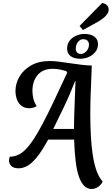

<svg xmlns="http://www.w3.org/2000/svg" viewBox="-20 -1095 744 1275"><path d="M588.2 160Q561 160 540.3 140.4Q519.7 120.8 505.1 80.7Q490.5 40.5 482.7 -21.6Q474.8 -83.7 472.3 -168H299.8Q255.7 -86.8 220.8 -45.9Q185.8 -5 157.6 8.8Q129.3 22.7 104.8 22.7Q70 22.7 54.8 7Q39.7 -8.7 39.8 -29.7Q40 -37.7 41.6 -43.3Q43.2 -49 44.8 -54.3Q73.3 -54.7 98.8 -65.8Q124.2 -76.8 149.2 -101.8Q174.3 -126.7 202 -168.2Q229.7 -209.8 262.3 -271.8Q295 -333.7 335.3 -418Q375.7 -502.3 426.2 -612.2L421.2 -622Q406.7 -627 382 -632.6Q357.3 -638.2 331.7 -638.2Q265.5 -638.2 230.8 -598Q196 -557.8 195.3 -493.3Q195.2 -466 201.5 -440.4Q207.8 -414.8 223.7 -390.3Q213.3 -383.8 200.2 -380Q187 -376.2 174.2 -376.2Q144.2 -376.2 123.5 -391.8Q102.8 -407.3 92.7 -433.8Q82.5 -460.2 82.8 -493.2Q83.3 -541.2 109.2 -586.1Q135.2 -631 186.2 -660.4Q237.3 -689.8 311.8 -689.8Q336.2 -689.8 371.8 -685.3Q407.3 -680.8 447.2 -674.9Q487 -669 524.1 -664.5Q561.2 -660 589.3 -660Q588.7 -622.8 586.1 -568.8Q583.5 -514.8 581.4 -451.2Q579.3 -387.7 579.7 -320.7Q580 -253.5 583.7 -187.9Q587.3 -122.3 596.3 -64.1Q605.3 -5.8 621.2 39Q637.2 83.8 661.8 110.3Q656.5 123.3 645.3 134.7Q634.2 146 619.8 153Q605.5 160 588.2 160ZM333.8 -239H471.3Q471.3 -269.2 472.6 -319.9Q473.8 -370.7 476.6 -432.5Q479.3 -494.3 481.5 -556.3H478.8Q440 -456.8 400.5 -376.6Q361 -296.3 333.8 -239ZM530.7 -895.5 508.3 -922.5 658 -1074.7Q677 -1072.7 689.2 -1061.2Q701.5 -1049.8 701.5 -1031.5Q702.3 -1014 689.2 -997.8Q676 -981.5 657.6 -968.2Q639.2 -954.8 621.5 -945.5ZM512 -704.8Q471.8 -704.8 448.7 -722.4Q425.7 -740 425.7 -773Q425.7 -803.8 442.6 -825.2Q459.5 -846.7 486.3 -858.2Q513.2 -869.7 541.5 -869.7Q581.7 -869.7 606.2 -852.2Q630.7 -834.7 630.7 -801.5Q630.7 -771.5 613 -749.7Q595.3 -727.8 568.2 -716.3Q541.2 -704.8 512 -704.8ZM518.5 -736.8Q537.2 -736.8 553.9 -755.2Q570.7 -773.5 570.7 -798.5Q570.7 -815.5 560.8 -825.1Q551 -834.7 531.5 -834.7Q512.8 -834.7 498.1 -816.8Q483.3 -798.8 483.3 -772.2Q483.3 -756.2 491.6 -746.5Q499.8 -736.8 518.5 -736.8Z"/></svg>

Font: Sansita Swashed Light
Style: Regular
Weight: 300
Designer: Pablo Cosgaya
Foundry: Omnibus-Type
Version: Version 1.003